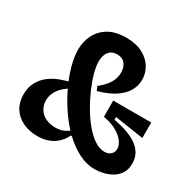

<svg xmlns="http://www.w3.org/2000/svg" viewBox="-150 -840 1037 1019"><g transform="rotate(30 368.0 -330.5)"><path d="M550 14Q497 14 447.5 -11.5Q398 -37 354 -80Q310 -123 274 -176Q238 -229 211 -286Q184 -343 169.5 -396.5Q155 -450 155 -493Q155 -541 175.5 -582.5Q196 -624 238 -649.5Q280 -675 346 -675Q406 -675 447 -653.5Q488 -632 509 -597.5Q530 -563 530 -522Q530 -487 512 -454.5Q494 -422 454.5 -395.5Q415 -369 351 -351L340 -376Q378 -406 396 -436Q414 -466 414 -500Q414 -531 398 -552.5Q382 -574 348 -574Q324 -574 309.5 -563Q295 -552 288 -533.5Q281 -515 281 -492Q281 -464 292 -423.5Q303 -383 322.5 -338Q342 -293 367.5 -249.5Q393 -206 422.5 -170.5Q452 -135 483.5 -113.5Q515 -92 546 -92Q571 -92 585 -105.5Q599 -119 599 -139Q599 -161 582.5 -183.5Q566 -206 533.5 -224.5Q501 -243 452 -252V-351H685V-256L509 -283V-266Q609 -248 658 -210Q707 -172 707 -112Q707 -75 691 -50.5Q675 -26 650 -12Q625 2 598.5 8Q572 14 550 14ZM196 14Q146 14 106.5 -5Q67 -24 45 -59Q23 -94 23 -142Q23 -186 41 -218.5Q59 -251 88 -272.5Q117 -294 151.5 -306.5Q186 -319 218 -325L226 -294Q185 -271 163.5 -240Q142 -209 142 -175Q142 -145 156.5 -121.5Q171 -98 197 -85.5Q223 -73 257 -73Q286 -73 308.5 -83.5Q331 -94 350 -112L369 -78H350Q337 -50 315.5 -29.5Q294 -9 264.5 2.5Q235 14 196 14Z"/></g></svg>

Font: Bricolage Grotesque 36pt SemiBold
Style: Regular
Weight: 600
Designer: Mathieu Triay
Foundry: Atelier Triay
Version: Version 1.001;gftools[0.9.33.dev8+g029e19f]